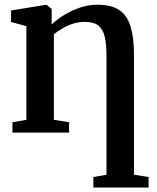

<svg xmlns="http://www.w3.org/2000/svg" viewBox="-20 -576 683 834"><path d="M385.5 238.5V193L442.5 183V-335.5Q442.5 -385 434.8 -417.2Q427 -449.5 406.8 -465.2Q386.5 -481 348.5 -481Q322 -481 297.5 -473.2Q273 -465.5 251.8 -453Q230.5 -440.5 214 -427.5V-55.5L280 -45V0H34V-45L94.5 -55.5V-462.5L28 -480.5V-530.5L175.5 -554.5H183.5L204.5 -537V-497L204 -469.5Q224.5 -489.5 256 -509.2Q287.5 -529 325.2 -542.2Q363 -555.5 402.5 -555.5Q463 -555.5 497.8 -532.5Q532.5 -509.5 547.2 -461Q562 -412.5 562 -337V183L625.5 193V238.5Z"/></svg>

Font: Merriweather 48pt SemiBold
Style: Regular
Weight: 600
Version: Version 2.100